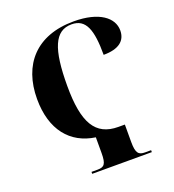

<svg xmlns="http://www.w3.org/2000/svg" viewBox="-132 -827 842 929"><g transform="rotate(-20 289.0 -362.0)"><path d="M184 0H491V-10H460C428 -10 414 -21 414 -79V-170H381C263 -170 216 -251 216 -440C216 -631 250 -714 337 -714C411 -714 433 -650 433 -522C512 -522 549 -553 549 -606C549 -671 483 -724 352 -724C158 -724 57 -607 57 -431C57 -272 135 -178 261 -160V-79C261 -21 249 -10 215 -10H184Z"/></g></svg>

Font: Noto Serif Display ExtraCondensed ExtraBold
Style: Regular
Weight: 800
Width: 2
Designer: Monotype Design Team
Foundry: Monotype Imaging Inc.
Version: Version 2.009